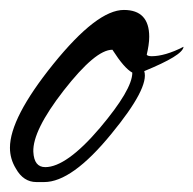

<svg xmlns="http://www.w3.org/2000/svg" viewBox="-30 -598 389 386"><path d="M339 -504C314 -491 292 -485 275 -485C270 -485 266 -486 265 -488C268 -501 270 -513 270 -524C270 -560 253 -578 219 -578C183 -578 136 -542 77 -469C19 -397 -10 -341 -10 -301C-10 -286 -6 -272 2 -259C12 -241 26 -232 43 -232H59C96 -232 141 -264 194 -329C245 -391 267 -433 260 -455C311 -476 338 -492 339 -504ZM236 -452C236 -429 214 -392 171 -341C126 -288 89 -262 61 -262C46 -262 38 -272 37 -293C36 -321 56 -362 98 -416C141 -471 173 -498 196 -498C212 -473 225 -458 236 -452Z"/></svg>

Font: AlexBrush
Style: Regular
Weight: 400
Designer: Robert E. Leuschke
Foundry: Robert E. Leuschke
Version: Version 1.001